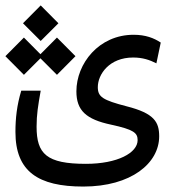

<svg xmlns="http://www.w3.org/2000/svg" viewBox="-37 -520 643 709"><path d="M270.5 168.9C447.8 168.9 550.8 82.5 550.8 -16.6C550.8 -69.3 532.7 -101.6 430.7 -127.4C342.3 -150.4 324.2 -162.1 324.2 -198.2C324.2 -245.6 366.7 -307.6 454.6 -307.6C489.7 -307.6 515.6 -298.8 540.5 -286.1L556.6 -362.8C531.7 -379.4 500.5 -391.6 456.5 -391.6C327.6 -391.6 245.1 -284.7 245.1 -182.6C245.1 -111.8 281.2 -79.1 373.5 -59.6C457 -41.5 471.2 -29.3 471.2 -2.4C471.2 44.4 397 85 280.3 85C134.8 85 98.1 48.3 98.1 -52.2C98.1 -96.7 103.5 -129.9 113.3 -185.1H41.5C25.4 -131.8 20 -83 20 -32.7C20 113.3 104 168.9 270.5 168.9ZM173.3 -243.7 241.7 -312.5 173.3 -381.3 112.3 -319.8 51.3 -381.3 -17.1 -312.5 51.3 -243.7 112.3 -304.7ZM113.3 -368.7 178.7 -434.1 113.3 -500 47.9 -434.1Z"/></svg>

Font: Cascadia Code SemiLight
Style: Regular
Weight: 350
Monospace: yes
Designer: Aaron Bell
Foundry: Saja Typeworks
Version: Version 2404.023